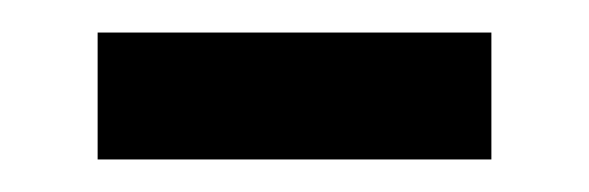

<svg xmlns="http://www.w3.org/2000/svg" viewBox="-20 -327 362 118"><path d="M40 -229V-307H282V-229Z"/></svg>

Font: Noto Sans Cypro Minoan
Style: Regular
Weight: 400
Designer: David Williams
Foundry: David Williams
Version: Version 1.503; ttfautohint (v1.8.4.7-5d5b)